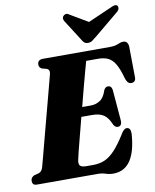

<svg xmlns="http://www.w3.org/2000/svg" viewBox="-110 -1004 883 1094"><g transform="rotate(-10 331.5 -457.5)"><path d="M365.5 0H17.5Q1.5 0 -4.2 -7Q-10 -14 -10 -25.5Q-10 -36.5 -3.8 -44Q2.5 -51.5 10.5 -55L38 -62Q56 -68 63 -94Q67.5 -110 78 -149.8Q88.5 -189.5 102.5 -243Q116.5 -296.5 131.8 -354Q147 -411.5 161 -464Q175 -516.5 185 -555.2Q195 -594 199 -608.5Q204.5 -633 184.5 -640L159 -646.5Q142.5 -655 142.5 -670.5Q142.5 -700 174.5 -700H560.5Q592 -700 609.5 -708.2Q627 -716.5 641.5 -716.5Q667 -716.5 670.5 -685L672.5 -512.5Q675.5 -480.5 652 -477Q639.5 -475 630.2 -482.2Q621 -489.5 614 -511Q599.5 -564.5 582.5 -593.5Q565.5 -622.5 542 -634Q518.5 -645.5 484 -645.5H415Q411.5 -633.5 401 -595.2Q390.5 -557 376.2 -503.2Q362 -449.5 347 -390.5H397.5Q426 -390.5 450.2 -406Q474.5 -421.5 487.5 -463Q496 -481 511 -481Q532.5 -481 535.5 -455L550 -280.5Q553.5 -244.5 527.5 -244Q512 -243.5 502 -263.5Q486.5 -302 462.2 -319Q438 -336 393.5 -336H332.5Q318 -280 305 -230Q292 -180 283.2 -145Q274.5 -110 272.5 -99.5Q267 -75.5 275.5 -65Q284 -54.5 311.5 -54.5H352Q389 -54.5 418.8 -67.5Q448.5 -80.5 477.8 -111.8Q507 -143 541.5 -198Q558.5 -228 575 -228Q598 -228 598 -193.5Q584.5 14 456.5 14Q433.5 14 412.8 7Q392 0 365.5 0ZM495 -772.5Q480 -760 468.8 -752.2Q457.5 -744.5 443.5 -744.5Q429 -744.5 421.5 -751.8Q414 -759 406.5 -772.5L331 -891Q320 -911 335 -923Q350 -935.5 367 -921.5L469.5 -861L607.5 -921.5Q635 -936 646 -923Q649.5 -918 648 -908Q646.5 -898 635 -888.5Z"/></g></svg>

Font: Fraunces 144pt S050 Black
Style: Italic
Weight: 900
Italic angle: -16°
Version: Version 1.000; ttfautohint (v1.8.3)